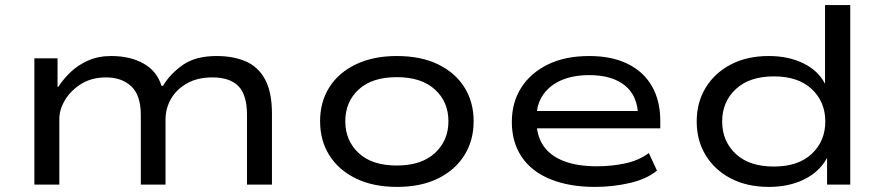

<svg xmlns="http://www.w3.org/2000/svg" viewBox="-20 -725 3472 754"><path d="M115 0V-496H206V-384H209Q229 -415 258 -442.5Q287 -470 326.5 -487.5Q366 -505 417 -505Q492 -505 544.5 -475Q597 -445 614 -388H620Q650 -437 699.5 -471Q749 -505 831 -505Q896 -505 945 -484Q994 -463 1021 -413Q1048 -363 1048 -279V0H950V-273Q950 -352 916.5 -386.5Q883 -421 814 -421Q756 -421 715 -398Q674 -375 652 -337.5Q630 -300 630 -255V0H533V-273Q533 -351 495.5 -386Q458 -421 397 -421Q340 -421 299 -395.5Q258 -370 235.5 -332.5Q213 -295 213 -258V0Z M1539 9Q1446 9 1378 -24Q1310 -57 1273.5 -115Q1237 -173 1237 -249Q1237 -325 1273.5 -382.5Q1310 -440 1378 -472.5Q1446 -505 1538 -505Q1633 -505 1700 -472.5Q1767 -440 1803.5 -382.5Q1840 -325 1840 -249Q1840 -173 1803.5 -115Q1767 -57 1700 -24Q1633 9 1539 9ZM1538 -75Q1635 -75 1688 -124Q1741 -173 1741 -249Q1741 -325 1688 -373.5Q1635 -422 1538 -422Q1441 -422 1388.5 -373.5Q1336 -325 1336 -249Q1336 -173 1388.5 -124Q1441 -75 1538 -75Z M2316 9Q2216 9 2142 -21Q2068 -51 2029 -108.5Q1990 -166 1990 -246Q1990 -322 2026.5 -380Q2063 -438 2131 -471.5Q2199 -505 2294 -505Q2383 -505 2445.5 -474Q2508 -443 2540.5 -386Q2573 -329 2573 -250V-221H2062V-289H2511L2486 -267Q2485 -348 2434.5 -389Q2384 -430 2294 -430Q2233 -430 2187 -411Q2141 -392 2114 -354.5Q2087 -317 2087 -262V-250Q2087 -192 2114 -152.5Q2141 -113 2194 -92.5Q2247 -72 2324 -72Q2383 -72 2436 -83.5Q2489 -95 2528 -124L2560 -55Q2520 -22 2454 -6.5Q2388 9 2316 9Z M3000 9Q2914 9 2850.5 -24Q2787 -57 2751.5 -115Q2716 -173 2716 -248Q2716 -323 2751.5 -381Q2787 -439 2850.5 -472Q2914 -505 2999 -505Q3076 -505 3134.5 -476.5Q3193 -448 3220 -396V-705H3319V0H3228V-105Q3198 -50 3138 -20.5Q3078 9 3000 9ZM3019 -71Q3115 -71 3168 -121Q3221 -171 3221 -248Q3221 -325 3168 -375Q3115 -425 3019 -425Q2923 -425 2869.5 -375Q2816 -325 2816 -248Q2816 -171 2869 -121Q2922 -71 3019 -71Z"/></svg>

Font: Nunito Sans 7pt Expanded
Style: Regular
Weight: 400
Width: 7
Designer: Vernon Adams
Foundry: Vernon Adams
Version: Version 3.101;gftools[0.9.27]